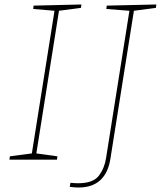

<svg xmlns="http://www.w3.org/2000/svg" viewBox="-20 -712 717 856"><path d="M343 -692 341 -677 243 -664 142 -28 236 -15 234 0H22L24 -15L122 -28L223 -664L128 -672L130 -687ZM677 -692 675 -677 577 -664 473 -9Q454 124 330 124Q312 124 291 121L294 103Q316 105 328 105Q395 105 420.5 71.5Q446 38 453 -8L557 -664L454 -672L456 -687Z"/></svg>

Font: Bitter Pro Thin
Style: Italic
Weight: 250
Italic angle: -9°
Designer: Sol Matas, and Bitter project Authors
Foundry: Sol Matas
Version: Version 1.010